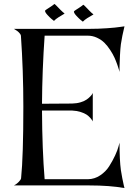

<svg xmlns="http://www.w3.org/2000/svg" viewBox="-20 -933 685 964"><path d="M85.9 -38.1Q97.2 -150.4 97.2 -397Q97.2 -578.6 85 -753.9Q83.5 -761.7 74.7 -770.3Q65.9 -778.8 57.6 -783.2L49.8 -788.1H428.2Q474.1 -788.1 518.3 -791.3Q562.5 -794.4 584 -797.9L605 -800.8Q592.8 -751 586.9 -710.9Q584 -689 582.3 -654.1Q580.6 -619.1 580.1 -595.7V-571.8Q579.1 -575.7 577.4 -582.3Q575.7 -588.9 569.1 -607.7Q562.5 -626.5 554.7 -643.8Q546.9 -661.1 533.2 -682.1Q519.5 -703.1 504.2 -718.3Q488.8 -733.4 466.8 -743.7Q444.8 -753.9 420.9 -753.9H204.1Q191.9 -578.6 190.9 -412.1L341.8 -413.1Q365.2 -413.6 384.5 -419.4Q403.8 -425.3 414.8 -433.1Q425.8 -440.9 433.1 -448.5Q440.4 -456.1 443.4 -461.4L445.8 -466.8V-323.2Q444.8 -325.2 442.9 -328.9Q440.9 -332.5 432.9 -341.6Q424.8 -350.6 414.3 -357.7Q403.8 -364.7 384.5 -370.8Q365.2 -377 342.8 -377.9H190.9Q191.9 -182.1 204.1 -33.2H421.9Q454.6 -33.7 482.9 -52.5Q511.2 -71.3 528.3 -98.4Q545.4 -125.5 557.9 -152.3Q570.3 -179.2 575.2 -198.2L580.1 -216.8Q580.1 -128.9 586.9 -79.1Q589.4 -61 594 -38.3Q598.6 -15.6 601.6 -2L605 11.2Q531.2 -2 428.2 -2H49.8Q53.7 -3.9 59.3 -7.3Q64.9 -10.7 74.7 -20.5Q84.5 -30.3 85.9 -38.1ZM304.2 -865.2Q304.2 -864.3 295.4 -859.4Q286.6 -854.5 273.2 -845.9Q259.8 -837.4 251 -828.1Q246.1 -832 238.5 -838.1Q231 -844.2 218.5 -857.7Q206.1 -871.1 206.1 -878.9Q206.1 -880.9 215.1 -886.7Q224.1 -892.6 236.1 -900.4Q248 -908.2 252.9 -913.1Q254.9 -913.1 263.2 -904.5Q271.5 -896 283.4 -883.8Q295.4 -871.6 304.2 -865.2ZM449.2 -860.8Q449.2 -859.9 440.4 -855.2Q431.6 -850.6 418.2 -842Q404.8 -833.5 396 -824.2Q391.1 -828.1 383.5 -834.2Q376 -840.3 363.5 -853.8Q351.1 -867.2 351.1 -875Q351.1 -877 360.1 -882.8Q369.1 -888.7 381.1 -896.5Q393.1 -904.3 397.9 -909.2Q399.9 -909.2 408.2 -900.6Q416.5 -892.1 428.5 -879.6Q440.4 -867.2 449.2 -860.8Z"/></svg>

Font: Anticva
Style: Regular
Weight: 400
Version: Version 1.000